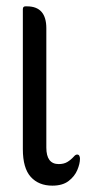

<svg xmlns="http://www.w3.org/2000/svg" viewBox="-20 -576 273 605"><path d="M145 9Q102 9 77 -18.5Q52 -46 52 -106V-547Q52 -556 60 -556H65Q126 -556 126 -487V-111Q126 -59 165 -59Q181 -59 192 -65.5Q203 -72 213 -83Q218 -89 223 -89Q228 -89 230 -85Q232 -81 232 -76Q232 -60 223.5 -40Q215 -20 196 -5.5Q177 9 145 9Z"/></svg>

Font: Zain
Style: Regular
Weight: 400
Designer: Zain,Boutros
Foundry: Mobile Telecommunications Company (Zain), 2024
Version: Version 1.51; ttfautohint (v1.8.4)